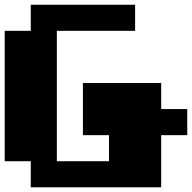

<svg xmlns="http://www.w3.org/2000/svg" viewBox="-20 -798 818 818"><path d="M111.1 -111.1H0V-666.7H111.1V-777.8H555.6V-666.7H222.2V-111.1H444.4V-222.2H333.3V-444.4H666.7V-333.3H777.8V-222.2H666.7V0H111.1Z"/></svg>

Font: Pixeloid Sans
Style: Bold
Weight: 700
Monospace: yes
Designer: GGBot
Version: 0.3